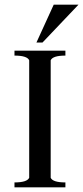

<svg xmlns="http://www.w3.org/2000/svg" viewBox="-20 -802 356 822"><path d="M210 -782H316L162 -620H136ZM42 0V-21Q96 -21 105 -41V-544Q96 -564 42 -564V-585H260V-564Q206 -564 197 -544V-41Q206 -21 260 -21V0Z"/></svg>

Font: Judson
Style: Regular
Weight: 400
Version: Version 20110429